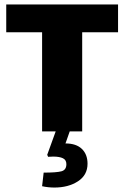

<svg xmlns="http://www.w3.org/2000/svg" viewBox="-20 -590 558 862"><path d="M293 0 274 54Q322 54 347.5 78.5Q373 103 373 145Q373 196 330 224Q287 252 224 252Q196 252 169 246L176 185Q234 185 256 179Q278 173 278 147Q278 128 262.5 120.5Q247 113 219 113L196 114L192 105L230 0H169V-445H8V-570H510V-445H349V0Z"/></svg>

Font: Lalezar
Style: Regular
Weight: 400
Designer: Borna Izadpanah
Foundry: Borna Izadpanah
Version: Version 1.003